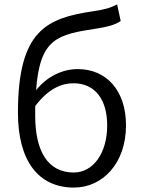

<svg xmlns="http://www.w3.org/2000/svg" viewBox="-20 -834 643 867"><path d="M313 -55C197 -55 139 -150 139 -311C139 -326 139 -341 139 -355C198 -433 257 -458 312 -458C411 -458 464 -382 464 -268C464 -141 400 -55 313 -55ZM509 -814C476 -798 459 -792 399 -783C192 -752 61 -698 61 -325C61 -108 153 13 314 13C442 13 549 -95 549 -268C549 -425 461 -522 331 -522C262 -522 193 -489 143 -427C160 -662 240 -678 416 -705C461 -712 497 -720 525 -739Z"/></svg>

Font: Genne Gothic Normal
Style: Regular
Weight: 350
Designer: Ryoko NISHIZUKA (kana & ideographs); Paul D. Hunt (Latin, Greek & Cyrillic); Wenlong ZHANG (bopomofo); Sandoll Communica
Foundry: Adobe Systems Incorporated
Version: Version 1.004;PS 1.004;hotconv 16.6.51;makeotf.lib2.5.65220